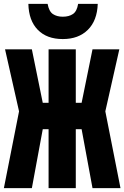

<svg xmlns="http://www.w3.org/2000/svg" viewBox="-20 -968 640 988"><path d="M0 0 78 -395 6 -714H144L200 -439H230V-714H370V-439H400L456 -714H594L522 -395L600 0H456L400 -303H370V0H230V-303H200L144 0ZM303 -767Q221 -767 174.5 -814.5Q128 -862 126 -948H225Q232 -909 252.5 -895.5Q273 -882 303 -882Q335 -882 355.5 -896Q376 -910 382 -948H483Q480 -862 432 -814.5Q384 -767 303 -767Z"/></svg>

Font: Noto Sans Mono Black
Style: Regular
Weight: 900
Designer: Monotype Design Team
Foundry: Monotype Imaging Inc.
Version: Version 2.014